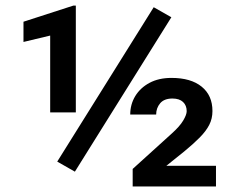

<svg xmlns="http://www.w3.org/2000/svg" viewBox="-20 -671 831 691"><path d="M249.5 -53.2 186 -89.4 533.2 -645 596.7 -608.9ZM252.9 -266.6H160.6V-543L64.5 -520V-592.8L244.1 -650.9H252.9ZM757.3 0H457.5V-63L598.1 -190.4Q627 -216.3 639.4 -237.3Q651.9 -258.3 651.9 -271Q651.9 -291.5 638.7 -304Q625.5 -316.4 600.6 -316.4Q570.8 -316.4 556.4 -299.3Q542 -282.2 542 -258.8H448.7Q448.7 -295.4 466.8 -325.2Q484.9 -355 518.1 -372.8Q551.3 -390.6 597.2 -390.6Q667 -390.6 705.8 -359.1Q744.6 -327.6 744.6 -271.5Q744.6 -243.7 732.9 -221.2Q721.2 -198.7 698.7 -176Q676.3 -153.3 643.1 -126L578.6 -74.2H757.3Z"/></svg>

Font: Heebo SemiBold
Style: Regular
Weight: 600
Designer: Oded Ezer
Foundry: Ezer Type House
Version: Version 3.100